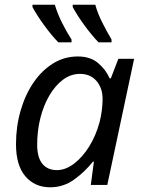

<svg xmlns="http://www.w3.org/2000/svg" viewBox="-20 -786 608 816"><path d="M193 10Q128 10 88 -36.5Q48 -83 48 -173Q48 -248 67.5 -315.5Q87 -383 122 -434.5Q157 -486 205 -516Q253 -546 311 -546Q364 -546 397 -518Q430 -490 446 -453H451L483 -536H550L436 0H366L379 -99H375Q340 -55 294.5 -22.5Q249 10 193 10ZM222 -63Q258 -63 294 -90Q330 -117 358.5 -162.5Q387 -208 403 -266Q410 -294 413 -319Q416 -344 416 -365Q416 -412 390 -442Q364 -472 320 -472Q281 -472 248 -447.5Q215 -423 190 -380.5Q165 -338 151.5 -284Q138 -230 138 -171Q138 -117 160 -90Q182 -63 222 -63ZM118 -766H213Q224 -729 243 -690.5Q262 -652 284 -618V-606H228Q214 -620 198 -639.5Q182 -659 167 -679.5Q152 -700 139 -720.5Q126 -741 118 -756ZM385 -766Q395 -729 414.5 -690.5Q434 -652 454 -618V-606H399Q385 -620 369 -639.5Q353 -659 338 -679.5Q323 -700 310 -720.5Q297 -741 289 -756V-766Z"/></svg>

Font: BC Sans
Style: Italic
Weight: 400
Italic angle: -12°
Designer: Monotype Design Team
Designer: Province of B.C.
Foundry: Monotype Imaging Inc.
Version: Version 2.000;GOOG;noto-source:20170915:90ef993387c0